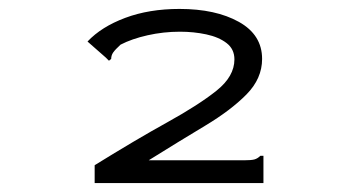

<svg xmlns="http://www.w3.org/2000/svg" viewBox="-20 -656 790 430"><path d="M192 -286Q284 -343 354.5 -382Q425 -421 465 -453Q505 -485 505 -523Q505 -546 487.5 -559.5Q470 -573 442 -579Q414 -585 383 -585Q346 -585 310.5 -577Q275 -569 250 -556Q238 -545 233.5 -538.5Q229 -532 229 -524L224 -520L217 -527L176 -563Q207 -596 260.5 -616Q314 -636 382 -636Q463 -636 515 -607Q567 -578 567 -524Q567 -480 532 -444.5Q497 -409 439.5 -374.5Q382 -340 313 -297H526Q543 -297 550 -299Q557 -301 563 -307H570V-246H192Z"/></svg>

Font: Inconsolata ExtraExpanded
Style: Regular
Weight: 400
Width: 8
Monospace: yes
Designer: Raph Levien, Cyreal, Brenton Simpson
Foundry: Raph Levien, Cyreal, Google
Version: Version 3.001; ttfautohint (v1.8.2.53-6de2)